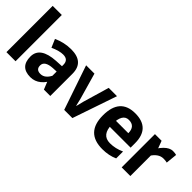

<svg xmlns="http://www.w3.org/2000/svg" viewBox="37 -1490 2230 2230"><g transform="rotate(45 1151.5 -375.0)"><path d="M56 0V-759.8H205.7V0Z M346.1 -507.5Q452.9 -555.8 565.5 -555.8Q776.2 -555.8 776.2 -363.8V0H671.5L627.8 -108.5V-253.1L569.4 -250.4Q441.4 -242.8 441.4 -167.3Q441.4 -99.4 513.8 -99.4Q591.9 -99.4 637.8 -204L681.6 -175.5Q601.3 9.8 457.1 9.8Q288.8 9.8 288.8 -160.9Q288.8 -321 535.6 -335.8L627.8 -340.5V-363.8Q627.8 -446.6 542.6 -446.6Q480.5 -446.6 389.6 -405.6Z M1004.8 0 818.4 -546.4H955.4L1047.5 -223.7Q1051.2 -212.6 1069 -133.2H1072.4Q1090.7 -209.4 1094.7 -223.1L1189.4 -546.4H1325.9L1139.3 0Z M1639.3 9.8Q1367.4 9.8 1367.4 -273.2Q1367.4 -556.2 1617.2 -556.2Q1860.3 -556.2 1860.3 -307.7V-235.4H1454.1V-335.4H1723Q1722.1 -449.5 1618.8 -449.5Q1516 -449.5 1516 -275.5Q1516 -101.6 1654.2 -101.6Q1742.9 -101.6 1829.9 -141.6V-28.4Q1746.4 9.8 1639.3 9.8Z M2078.5 -317.7 2025.2 -345Q2131.4 -556.2 2236.2 -556.2Q2269.2 -556.2 2293.9 -549.1L2279.8 -409.5Q2256.2 -416 2220.4 -416Q2138.7 -416 2078.5 -317.7ZM1949 0V-546.4H2058.2L2091.1 -458.5V0Z"/></g></svg>

Font: Nokora
Style: Regular
Weight: 400
Designer: Danh Hong
Foundry: Danh Hong
Version: Version 9.000